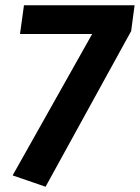

<svg xmlns="http://www.w3.org/2000/svg" viewBox="-20 -694 531 729"><path d="M478 -576 153 15 28 -28 330 -565H56L71 -674H491Z"/></svg>

Font: Fira Sans SemiBold
Style: Italic
Weight: 600
Italic angle: -8°
Designer: bBox Type GmbH & Carrois Corporate GbR & Edenspiekermann AG
Foundry: bBox Type GmbH & Carrois Corporate GbR & Edenspiekermann AG
Version: Version 4.301